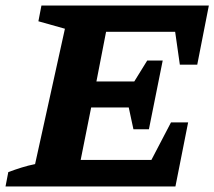

<svg xmlns="http://www.w3.org/2000/svg" viewBox="-48 -675 776 695"><path d="M-28 0 -18 -52Q6 -61 30 -68.5Q54 -76 79 -81L187 -571L91 -598L102 -655H708L666 -441H603L586 -560H336L301 -380H438L485 -456H541L491 -207H435L418 -286H282L244 -96H500L571 -232H633L587 0Z"/></svg>

Font: Piazzolla
Style: Bold Italic
Weight: 700
Italic angle: -11.3°
Designer: Juan Pablo del Peral
Foundry: Huerta Tipografica
Version: Version 1.330